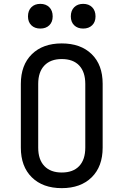

<svg xmlns="http://www.w3.org/2000/svg" viewBox="-20 -965 640 995"><path d="M300 10Q202 10 145 -46Q88 -102 88 -200V-530Q88 -628 145 -684Q202 -740 300 -740Q398 -740 455 -684.5Q512 -629 512 -531V-200Q512 -102 455 -46Q398 10 300 10ZM300 -71Q359 -71 390.5 -104.5Q422 -138 422 -200V-530Q422 -592 390.5 -625.5Q359 -659 300 -659Q242 -659 210 -625.5Q178 -592 178 -530V-200Q178 -138 210 -104.5Q242 -71 300 -71ZM411 -817Q382 -817 364.5 -834Q347 -851 347 -880Q347 -910 364.5 -927.5Q382 -945 411 -945Q440 -945 457.5 -927.5Q475 -910 475 -880Q475 -851 457.5 -834Q440 -817 411 -817ZM189 -817Q160 -817 142.5 -834Q125 -851 125 -880Q125 -910 142.5 -927.5Q160 -945 189 -945Q218 -945 235.5 -927.5Q253 -910 253 -880Q253 -851 235.5 -834Q218 -817 189 -817Z"/></svg>

Font: NKDuy Mono
Style: Regular
Weight: 400
Monospace: yes
Designer: NKDuy
Foundry: NKDuy
Version: Version 2.251; ttfautohint (v1.8.4.7-5d5b)